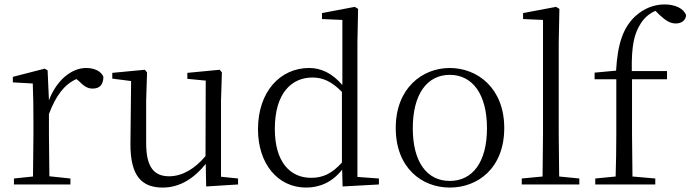

<svg xmlns="http://www.w3.org/2000/svg" viewBox="-20 -833 3118 867"><path d="M201 -318C232 -401 271 -452 325 -476L335 -468C358 -445 374 -433 398 -433C432 -433 446 -452 447 -486C437 -511 407 -526 369 -526C301 -526 234 -468 201 -380L195 -515L182 -523L38 -486V-461L128 -456C130 -406 131 -354 131 -285V-227L129 -36L43 -27V0H298V-27L203 -37L201 -227Z M911 9 1055 0V-27L978 -35V-379L982 -506L972 -518L826 -504V-477L909 -469L908 -128C860 -71 803 -37 744 -37C677 -37 640 -76 640 -187V-379L644 -506L634 -518L487 -504V-478L572 -467L569 -185C568 -37 621 14 715 14C793 14 858 -29 909 -93Z M1527 9 1691 0V-27L1594 -34V-643L1597 -793L1582 -802L1434 -774V-747L1526 -743V-449C1479 -504 1428 -526 1376 -526C1246 -526 1145 -420 1145 -249C1145 -93 1235 14 1362 14C1425 14 1481 -11 1525 -67ZM1524 -99C1479 -49 1438 -30 1385 -30C1291 -30 1221 -100 1221 -251C1221 -414 1298 -483 1391 -483C1439 -483 1479 -464 1524 -418Z M2011 14C2138 14 2257 -74 2257 -255C2257 -435 2136 -526 2011 -526C1887 -526 1767 -435 1767 -255C1767 -75 1885 14 2011 14ZM2011 -16C1908 -16 1844 -101 1844 -254C1844 -407 1908 -495 2011 -495C2114 -495 2179 -407 2179 -254C2179 -101 2114 -16 2011 -16Z M2429 0H2596V-27L2505 -36L2503 -227V-639L2506 -793L2491 -802L2342 -774V-747L2432 -743V-227L2430 -36L2336 -27V0Z M2759 0H2939V-27L2836 -36L2834 -227V-475H2992V-512H2833C2831 -628 2844 -682 2874 -728C2890 -753 2913 -773 2940 -784L2959 -765C2987 -739 3007 -727 3032 -727C3059 -727 3077 -743 3078 -764C3068 -795 3028 -813 2981 -813C2935 -813 2888 -796 2848 -759C2795 -709 2769 -638 2762 -514L2665 -505V-475H2763V-227C2763 -164 2762 -99 2760 -36L2668 -27V0Z"/></svg>

Font: Source Han Serif CN Light
Style: Regular
Weight: 300
Designer: Ryoko NISHIZUKA 西塚涼子 (kana & ideographs); Frank Grießhammer (Latin, Greek & Cyrillic); Wenlong ZHANG 张文龙 (bopomofo); San
Foundry: Adobe
Version: Version 2.003;hotconv 1.1.1;makeotfexe 2.6.0